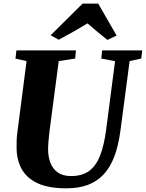

<svg xmlns="http://www.w3.org/2000/svg" viewBox="-20 -1018 796 1048"><path d="M687.5 -684.5 637.5 -306Q626.5 -223 603.8 -163.2Q581 -103.5 545 -65.2Q509 -27 458.8 -8.5Q408.5 10 343.5 10Q243.5 10 183.8 -18.5Q124 -47 97.2 -97.5Q70.5 -148 70.5 -212.5Q70.5 -231.5 71 -251.8Q71.5 -272 74.5 -293.5L125 -684.5L64.5 -698L69.5 -743H394.5L390.5 -698.5L300.5 -684.5L250.5 -304Q247 -275 244.8 -249Q242.5 -223 242.5 -203.5Q242.5 -163 255 -129.8Q267.5 -96.5 295.2 -76.8Q323 -57 367.5 -57Q428.5 -57 466.8 -85.2Q505 -113.5 526.8 -170Q548.5 -226.5 559.5 -311L608 -684L533 -698.5L537.5 -743H756.5L751 -698.5ZM256.5 -825.5 431 -998.5H516L616.5 -824L566.5 -800Q538.5 -822 511 -845Q483.5 -868 457.5 -890.5Q419.5 -867 379.5 -844.5Q339.5 -822 300.5 -801Z"/></svg>

Font: Merriweather 48pt Black
Style: Italic
Weight: 900
Italic angle: -7.8°
Version: Version 2.101